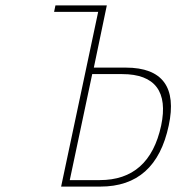

<svg xmlns="http://www.w3.org/2000/svg" viewBox="-20 -690 652 710"><path d="M206 0H351C488 0 572 -75 604 -226C634 -366 582 -440 445 -440H327L375 -670H185L180 -646H343ZM238 -24 321 -416H432C554 -416 602 -350 576 -226C547 -91 471 -24 349 -24Z"/></svg>

Font: LT Wave Mono Thin
Style: Italic
Weight: 100
Designer: Daniel Lyons
Version: Version 2.5 (Glyphs App)